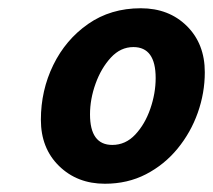

<svg xmlns="http://www.w3.org/2000/svg" viewBox="-20 -722 516 465"><path d="M79 -432Q79 -503 109 -564.5Q139 -626 193.5 -664Q248 -702 321 -702Q389 -702 432.5 -659Q476 -616 476 -547Q476 -497 459 -449Q442 -401 410 -362Q378 -323 333.5 -300Q289 -277 234 -277Q167 -277 123 -320Q79 -363 79 -432ZM198 -445Q198 -371 252 -371Q284 -371 307.5 -396Q331 -421 344 -458.5Q357 -496 357 -533Q357 -608 303 -608Q272 -608 248.5 -582.5Q225 -557 211.5 -519.5Q198 -482 198 -445Z"/></svg>

Font: Radio Canada
Style: Bold Italic
Weight: 700
Italic angle: -12°
Designer: Charles Daoud, Etienne Aubert Bonn, Alexandre Saumier Demers, Jacques Le Bailly
Foundry: Radio-Canada
Version: Version 2.104; ttfautohint (v1.8.4.7-5d5b);gftools[0.9.28.de